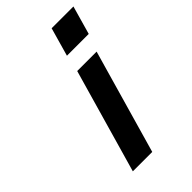

<svg xmlns="http://www.w3.org/2000/svg" viewBox="-213 -767 840 840"><g transform="rotate(-45 207.0 -347.0)"><path d="M279.3 -693.8H414.1L376.5 -561.5H241.7ZM226.1 -482.4H346.2L208 0H87.9Z"/></g></svg>

Font: Cantarell
Style: Bold Italic
Weight: 700
Italic angle: -16°
Designer: Dave Crossland
Version: Version 1.004